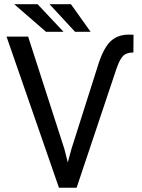

<svg xmlns="http://www.w3.org/2000/svg" viewBox="-20 -883 670 903"><path d="M282.7 -182.6 298.8 -119.1 315.9 -182.1 444.8 -587.9Q469.7 -661.6 502.4 -690.9Q535.2 -720.2 585.4 -720.2L607.9 -719.7L607.4 -636.2Q576.2 -636.2 560.5 -621.6Q544.9 -606.9 529.8 -565.9L340.3 0H257.3L10.7 -710.9H112.3ZM278.8 -733.4H196.3L46.9 -863.3H156.7ZM406.2 -733.4H333L212.9 -863.3H313.5Z"/></svg>

Font: Roboto-ThirdPerson-AD3FC
Style: ThirdPerson-AD3FC
Weight: 400
Designer: Google
Version: Version 2.137; 2017